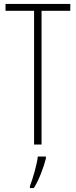

<svg xmlns="http://www.w3.org/2000/svg" viewBox="-20 -734 385 975"><path d="M191 0V-679H337V-714H8V-679H153V0ZM213 71V61H172C168 101 146 175 132 211V221H152C179 177 201 118 213 71Z"/></svg>

Font: Noto Sans Ethiopic ExtraCondensed ExtraLight
Style: Regular
Weight: 200
Width: 2
Designer: Monotype Design Team
Foundry: Monotype Imaging Inc.
Version: Version 2.102